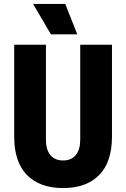

<svg xmlns="http://www.w3.org/2000/svg" viewBox="-20 -938 640 974"><path d="M300 16Q182 16 117 -50Q52 -116 52 -245V-711H213V-229Q213 -179 235.5 -151.5Q258 -124 300 -124Q342 -124 364.5 -151.5Q387 -179 387 -229V-711H548V-245Q548 -116 483 -50Q418 16 300 16ZM238 -764 148 -918H311L372 -764Z"/></svg>

Font: Geist Mono ExtraBold
Style: Regular
Weight: 800
Monospace: yes
Designer: Basement.studio, Andrés Briganti, Mateo Zaragoza
Foundry: Basement.studio, Vercel, Andrés Briganti, Guido Ferreyra, Mateo Zaragoza
Version: Version 1.500; ttfautohint (v1.8.4.7-5d5b)